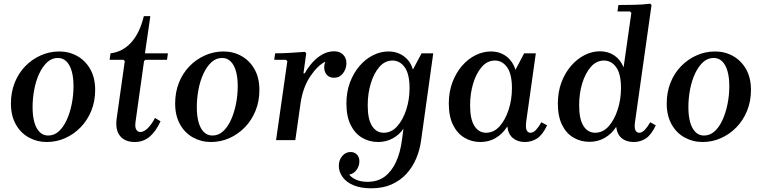

<svg xmlns="http://www.w3.org/2000/svg" viewBox="-20 -757 4115 1037"><path d="M300 -479Q353 -479 397 -454.5Q441 -430 467.5 -383.5Q494 -337 494 -271Q494 -210 473 -158.5Q452 -107 415.5 -69.5Q379 -32 332 -11Q285 10 232 10Q180 10 135.5 -14.5Q91 -39 65 -86Q39 -133 39 -198Q39 -259 59.5 -310.5Q80 -362 116.5 -399.5Q153 -437 200.5 -458Q248 -479 300 -479ZM240 -25Q273 -25 298 -48Q323 -71 340.5 -109.5Q358 -148 367.5 -195.5Q377 -243 377 -292Q377 -338 367.5 -372Q358 -406 339 -425Q320 -444 293 -444Q260 -444 235 -421Q210 -398 192 -359.5Q174 -321 165 -273.5Q156 -226 156 -178Q156 -131 165.5 -97Q175 -63 194 -44Q213 -25 240 -25Z M708 10Q655 10 628.5 -22.5Q602 -55 610 -116L654 -427L647 -434H572L577 -469Q642 -477 688 -527Q734 -577 757 -670H792L763 -469H887L882 -434H765L758 -427L712 -99Q708 -70 716 -57Q724 -44 738 -44Q757 -44 778 -64.5Q799 -85 817 -120L847 -102Q822 -47 788 -18.5Q754 10 708 10Z M1187 -479Q1240 -479 1284 -454.5Q1328 -430 1354.5 -383.5Q1381 -337 1381 -271Q1381 -210 1360 -158.5Q1339 -107 1302.5 -69.5Q1266 -32 1219 -11Q1172 10 1119 10Q1067 10 1022.5 -14.5Q978 -39 952 -86Q926 -133 926 -198Q926 -259 946.5 -310.5Q967 -362 1003.5 -399.5Q1040 -437 1087.5 -458Q1135 -479 1187 -479ZM1127 -25Q1160 -25 1185 -48Q1210 -71 1227.5 -109.5Q1245 -148 1254.5 -195.5Q1264 -243 1264 -292Q1264 -338 1254.5 -372Q1245 -406 1226 -425Q1207 -444 1180 -444Q1147 -444 1122 -421Q1097 -398 1079 -359.5Q1061 -321 1052 -273.5Q1043 -226 1043 -178Q1043 -131 1052.5 -97Q1062 -63 1081 -44Q1100 -25 1127 -25Z M1471 0 1532 -427 1524 -434H1461L1466 -469Q1505 -469 1546 -471.5Q1587 -474 1627 -477L1634 -469L1619 -361H1626Q1643 -392 1667.5 -419.5Q1692 -447 1722 -463.5Q1752 -480 1785 -480Q1815 -480 1833 -462Q1851 -444 1851 -416Q1851 -385 1832.5 -361Q1814 -337 1784 -337Q1759 -337 1745 -353Q1731 -369 1731 -394Q1731 -409 1737 -424Q1695 -403 1656 -345Q1617 -287 1604 -204L1575 0Z M1810 139Q1810 107 1828.5 85.5Q1847 64 1873 64Q1894 64 1907.5 77.5Q1921 91 1921 114Q1921 140 1905.5 161Q1890 182 1866 186Q1880 204 1905.5 214.5Q1931 225 1965 225Q2020 225 2057.5 197Q2095 169 2118.5 118.5Q2142 68 2151 -1L2159 -62Q2137 -29 2101 -9.5Q2065 10 2022 10Q1974 10 1935 -13.5Q1896 -37 1873.5 -83Q1851 -129 1851 -198Q1851 -261 1870.5 -312.5Q1890 -364 1922.5 -401.5Q1955 -439 1995.5 -459Q2036 -479 2078 -479Q2111 -479 2137.5 -467Q2164 -455 2183 -433Q2202 -411 2210 -381L2257 -469H2320L2254 4Q2247 54 2227.5 100Q2208 146 2175 182Q2142 218 2095 239Q2048 260 1985 260Q1927 260 1888 243Q1849 226 1829.5 198Q1810 170 1810 139ZM1966 -188Q1966 -113 1989.5 -76.5Q2013 -40 2052 -40Q2094 -40 2125 -74.5Q2156 -109 2174 -164Q2192 -219 2192 -281Q2192 -357 2166 -393.5Q2140 -430 2100 -430Q2059 -430 2029 -395.5Q1999 -361 1982.5 -306Q1966 -251 1966 -188Z M2404 -198Q2404 -261 2423.5 -312.5Q2443 -364 2475.5 -401.5Q2508 -439 2548.5 -459Q2589 -479 2631 -479Q2664 -479 2690.5 -467Q2717 -455 2736 -432.5Q2755 -410 2764 -380L2811 -469H2874L2822 -100Q2818 -67 2824.5 -53.5Q2831 -40 2845 -40Q2861 -40 2875.5 -56Q2890 -72 2904 -97L2935 -80Q2911 -29 2881 -9.5Q2851 10 2815 10Q2776 10 2750.5 -11Q2725 -32 2720 -74Q2694 -33 2657 -11.5Q2620 10 2575 10Q2527 10 2488 -13.5Q2449 -37 2426.5 -83Q2404 -129 2404 -198ZM2519 -188Q2519 -113 2542.5 -76.5Q2566 -40 2605 -40Q2647 -40 2678 -74.5Q2709 -109 2727 -164Q2745 -219 2745 -281Q2745 -357 2719 -393.5Q2693 -430 2653 -430Q2612 -430 2582 -395.5Q2552 -361 2535.5 -306Q2519 -251 2519 -188Z M2993 -198Q2993 -261 3012.5 -312.5Q3032 -364 3064.5 -401.5Q3097 -439 3137.5 -459.5Q3178 -480 3220 -480Q3265 -480 3298.5 -457Q3332 -434 3348 -393L3390 -688L3382 -695H3315L3320 -730Q3362 -730 3407 -731Q3452 -732 3492 -737L3499 -730L3410 -100Q3405 -67 3412 -53.5Q3419 -40 3432 -40Q3448 -40 3463 -56Q3478 -72 3492 -97L3522 -80Q3498 -29 3468.5 -9.5Q3439 10 3403 10Q3363 10 3338 -10.5Q3313 -31 3308 -72Q3284 -34 3246.5 -12.5Q3209 9 3164 9Q3116 9 3077 -14Q3038 -37 3015.5 -83Q2993 -129 2993 -198ZM3108 -189Q3108 -113 3131.5 -76.5Q3155 -40 3194 -40Q3236 -40 3267 -74.5Q3298 -109 3316 -164.5Q3334 -220 3334 -281Q3334 -358 3308 -394Q3282 -430 3242 -430Q3201 -430 3171 -395.5Q3141 -361 3124.5 -306.5Q3108 -252 3108 -189Z M3842 -479Q3895 -479 3939 -454.5Q3983 -430 4009.5 -383.5Q4036 -337 4036 -271Q4036 -210 4015 -158.5Q3994 -107 3957.5 -69.5Q3921 -32 3874 -11Q3827 10 3774 10Q3722 10 3677.5 -14.5Q3633 -39 3607 -86Q3581 -133 3581 -198Q3581 -259 3601.5 -310.5Q3622 -362 3658.5 -399.5Q3695 -437 3742.5 -458Q3790 -479 3842 -479ZM3782 -25Q3815 -25 3840 -48Q3865 -71 3882.5 -109.5Q3900 -148 3909.5 -195.5Q3919 -243 3919 -292Q3919 -338 3909.5 -372Q3900 -406 3881 -425Q3862 -444 3835 -444Q3802 -444 3777 -421Q3752 -398 3734 -359.5Q3716 -321 3707 -273.5Q3698 -226 3698 -178Q3698 -131 3707.5 -97Q3717 -63 3736 -44Q3755 -25 3782 -25Z"/></svg>

Font: Brygada 1918 SemiBold
Style: Italic
Weight: 600
Italic angle: -8°
Designer: Mateusz Machalski | Borys Kosmynka | Przemek Hoffer
Foundry: NIEPODLEGLA 2018
Version: Version 3.006